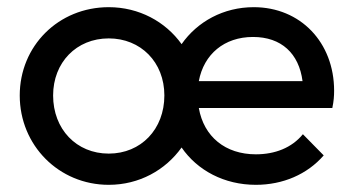

<svg xmlns="http://www.w3.org/2000/svg" viewBox="-20 -505 983 535"><path d="M283 10C368 10 441 -31 486 -94C530 -30 605 10 693 10C768 10 836 -19 882 -72L824 -131C793 -93 746 -75 693 -75C608 -75 548 -124 534 -204H906C910 -223 911 -238 911 -252C911 -387 817 -485 687 -485C603 -485 530 -445 486 -382C441 -445 367 -485 283 -485C143 -485 35 -377 35 -239C35 -100 144 10 283 10ZM128 -239C128 -331 193 -398 283 -398C372 -398 438 -332 438 -239C438 -145 373 -77 283 -77C193 -77 128 -145 128 -239ZM534 -279C548 -354 605 -402 685 -402C764 -402 813 -356 823 -279Z"/></svg>

Font: MV Cash
Style: Regular
Weight: 400
Designer: Rodrigo Fuenzalida
Foundry: fragTYPE
Version: Version 1.100;Glyphs 3.1.2 (3151)